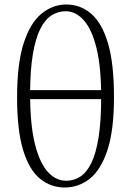

<svg xmlns="http://www.w3.org/2000/svg" viewBox="-20 -820 583 854"><path d="M268 14Q206 14 158 -25Q110 -64 83 -152Q56 -240 56 -387Q56 -538 85.5 -628.5Q115 -719 165 -759.5Q215 -800 275 -800Q338 -800 386 -758.5Q434 -717 460.5 -627Q487 -537 487 -389Q487 -239 457.5 -151Q428 -63 378.5 -24.5Q329 14 268 14ZM274 -16Q308 -16 336.5 -34Q365 -52 386 -94.5Q407 -137 418.5 -209Q430 -281 430 -388Q430 -521 409.5 -605Q389 -689 353 -729.5Q317 -770 272 -770Q238 -770 209 -751.5Q180 -733 159 -691Q138 -649 126 -578Q114 -507 114 -402Q114 -264 135.5 -179Q157 -94 193 -55Q229 -16 274 -16ZM76 -379V-419H470V-379Z"/></svg>

Font: Noto Serif SC
Style: Regular
Weight: 200
Designer: Ryoko NISHIZUKA 西塚涼子 (kana & ideographs); Frank Grießhammer (Latin, Greek & Cyrillic); Wenlong ZHANG 张文龙 (bopomofo); San
Foundry: Adobe
Version: Version 2.001;hotconv 1.1.0;makeotfexe 2.6.0